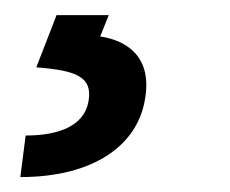

<svg xmlns="http://www.w3.org/2000/svg" viewBox="-20 -23 307 256"><path d="M55.4 -2.8 28.4 66.8C82.4 71 103.7 79.5 98 112.2C92.3 144.9 58.2 157.7 14.2 157.7L7.1 213.1C105.1 213.1 163.4 170.5 173.3 109.4C183.2 54 150.6 31.2 113.6 25.6L125 -2.8Z"/></svg>

Font: Magic Ui Pro
Style: Italic
Weight: 400
Italic angle: -9.39999°
Designer: Stefan Endress, Andreas Faust
Version: Version 1.000;FEAKit 1.0